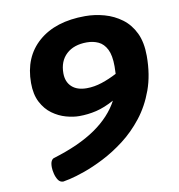

<svg xmlns="http://www.w3.org/2000/svg" viewBox="-80 -778 802 859"><g transform="rotate(-10 321.0 -348.0)"><path d="M363 -704Q407 -704 450 -692Q493 -680 528 -654Q563 -628 583.5 -585.5Q604 -543 604 -481Q604 -395 579.5 -327.5Q555 -260 514.5 -208.5Q474 -157 425.5 -120Q377 -83 328 -58Q279 -33 237.5 -18.5Q196 -4 169 2Q142 8 139 8Q124 8 115.5 -5Q107 -18 103 -35Q99 -52 99 -64Q99 -83 104 -92Q109 -101 116 -103Q235 -139 309.5 -190.5Q384 -242 420 -310Q376 -286 338 -277Q300 -268 260 -268Q233 -268 200.5 -277Q168 -286 139 -307Q110 -328 91.5 -363.5Q73 -399 73 -451Q73 -569 150.5 -636.5Q228 -704 363 -704ZM454 -460Q454 -510 440 -537.5Q426 -565 402.5 -576Q379 -587 350 -587Q291 -587 257 -555.5Q223 -524 223 -469Q223 -430 247 -407.5Q271 -385 315 -385Q349 -385 384 -396.5Q419 -408 453 -426Q454 -443 454 -460Z"/></g></svg>

Font: Asap Expanded Expanded Regular
Style: Bold Italic
Weight: 700
Width: 7
Italic angle: -6°
Designer: Pablo Cosgaya
Foundry: Omnibus-Type
Version: Version 3.001; ttfautohint (v1.8.4.7-5d5b)